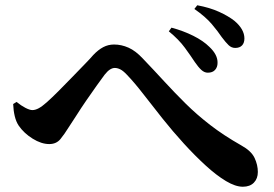

<svg xmlns="http://www.w3.org/2000/svg" viewBox="-20 -750 1040 729"><path d="M873 -568Q859 -568 848 -578.5Q837 -589 822 -609Q808 -630 784.5 -658Q761 -686 718 -716L729 -730Q777 -721 812 -705Q847 -689 870 -671Q908 -639 908 -604Q908 -587 899 -577.5Q890 -568 873 -568ZM769 -474Q756 -474 744.5 -484.5Q733 -495 720 -514Q705 -537 682 -568.5Q659 -600 621 -631L631 -645Q676 -633 714 -614Q752 -595 775 -572Q807 -542 806 -511Q806 -495 796.5 -484.5Q787 -474 769 -474ZM902 -41Q874 -41 838 -62.5Q802 -84 761 -121.5Q720 -159 678 -205Q636 -251 597 -300Q558 -349 524 -393Q490 -437 462 -466Q448 -481 437 -486.5Q426 -492 416 -492Q407 -492 397.5 -486Q388 -480 377 -466Q365 -450 346.5 -424Q328 -398 308 -369Q288 -340 271 -313Q254 -286 241 -267Q225 -241 209.5 -222Q194 -203 167 -203Q137 -203 104 -223.5Q71 -244 51 -273Q41 -288 36 -309Q31 -330 30 -355L43 -363Q60 -349 76.5 -340.5Q93 -332 103 -332Q114 -332 127 -339Q140 -346 158 -362Q177 -379 202 -404Q227 -429 253 -456Q279 -483 301 -505.5Q323 -528 334 -541Q353 -561 372 -571Q391 -581 413 -581Q441 -581 468 -569Q495 -557 522 -528Q565 -483 604.5 -440Q644 -397 685.5 -356Q727 -315 778 -275.5Q829 -236 896 -198Q934 -177 946.5 -150.5Q959 -124 959 -97Q959 -72 944 -56.5Q929 -41 902 -41Z"/></svg>

Font: Noto Serif SC ExtraLight
Style: Bold
Weight: 700
Version: Version 2.002-H1;hotconv 1.1.0;makeotfexe 2.6.0